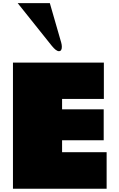

<svg xmlns="http://www.w3.org/2000/svg" viewBox="-20 -1167 735 1187"><path d="M60.1 -779.8H622.1V-555.2H363.8V-491.2H621.1V-299.8H363.8V-226.1H639.2V0H60.1ZM288.1 -1147.5 358.4 -903.8Q362.3 -890.1 362.3 -877.4Q362.3 -850.6 344.2 -850.6Q326.7 -850.6 299.3 -884.8L89.4 -1147.5Z"/></svg>

Font: Rammetto One
Style: Regular
Weight: 400
Designer: Vernon Adams
Foundry: Vernon Adams
Version: Version 1.100; ttfautohint (v1.8.4.7-5d5b)